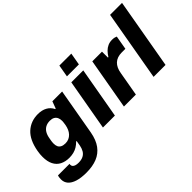

<svg xmlns="http://www.w3.org/2000/svg" viewBox="-115 -1195 1863 1863"><g transform="rotate(-45 817.0 -263.5)"><path d="M226 197Q153 197 103.5 181.5Q54 166 29 137.5Q4 109 4 69Q4 62 5 49Q6 36 11 20H170Q169 23 168.5 26Q168 29 168 32Q168 46 176.5 55.5Q185 65 201 70Q217 75 240 75Q279 75 305 61.5Q331 48 345.5 23Q360 -2 366 -35Q368 -49 370.5 -62.5Q373 -76 375 -88H368Q347 -66 322.5 -51Q298 -36 270 -29Q242 -22 211 -22Q156 -22 115.5 -43Q75 -64 53.5 -106.5Q32 -149 32 -213Q32 -230 33.5 -249Q35 -268 39 -289Q62 -417 129 -478Q196 -539 294 -539Q348 -539 387.5 -517.5Q427 -496 447 -454H454L481 -527H615L531 -49Q515 39 475 93Q435 147 373 172Q311 197 226 197ZM283 -148Q309 -148 330 -157.5Q351 -167 367 -184Q383 -201 393 -223.5Q403 -246 408 -273Q410 -288 411.5 -297Q413 -306 413.5 -313Q414 -320 414 -326Q414 -352 405 -371Q396 -390 377.5 -400.5Q359 -411 330 -411Q295 -411 269.5 -397Q244 -383 228.5 -356.5Q213 -330 207 -292Q203 -273 201.5 -261Q200 -249 199.5 -241.5Q199 -234 199 -228Q199 -203 207 -185.5Q215 -168 234 -158Q253 -148 283 -148Z M752 -598 774 -724H938L916 -598ZM648 0 741 -527H905L812 0Z M936 0 1029 -527H1162V-446H1169Q1185 -473 1206 -494.5Q1227 -516 1253.5 -528Q1280 -540 1312 -540Q1331 -540 1345.5 -536.5Q1360 -533 1367 -529L1342 -386H1290Q1259 -386 1234 -377Q1209 -368 1191 -351Q1173 -334 1161 -308.5Q1149 -283 1144 -250L1100 0Z M1343 0 1470 -724H1634L1507 0Z"/></g></svg>

Font: Archivo SemiBold ExtraBold
Style: Italic
Weight: 800
Italic angle: -10°
Version: Version 2.001